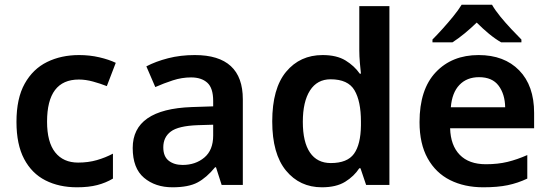

<svg xmlns="http://www.w3.org/2000/svg" viewBox="-20 -786 2338 816"><path d="M307 10Q231 10 173 -19.5Q115 -49 82.5 -110.5Q50 -172 50 -268Q50 -368 85 -430.5Q120 -493 180 -522.5Q240 -552 316 -552Q361 -552 402 -542.5Q443 -533 472 -519L434 -420Q406 -431 375 -439.5Q344 -448 315 -448Q180 -448 180 -269Q180 -182 214.5 -138.5Q249 -95 312 -95Q355 -95 391.5 -105.5Q428 -116 460 -133V-27Q430 -9 393.5 0.5Q357 10 307 10Z M808 -552Q1012 -552 1012 -364V0H922L898 -75H894Q858 -31 819.5 -10.5Q781 10 713 10Q640 10 592 -30.5Q544 -71 544 -157Q544 -322 795 -331L886 -334V-357Q886 -412 861 -434.5Q836 -457 792 -457Q753 -457 714.5 -444.5Q676 -432 640 -416L602 -504Q642 -525 694.5 -538.5Q747 -552 808 -552ZM820 -254Q738 -251 706 -227Q674 -203 674 -160Q674 -121 697 -103Q720 -85 756 -85Q811 -85 848.5 -116.5Q886 -148 886 -210V-256Z M1348 10Q1254 10 1195.5 -61Q1137 -132 1137 -270Q1137 -410 1196 -481Q1255 -552 1351 -552Q1411 -552 1448.5 -529Q1486 -506 1509 -473H1514Q1512 -489 1509.5 -518.5Q1507 -548 1507 -571V-760H1635V0H1536L1512 -71H1507Q1485 -37 1447 -13.5Q1409 10 1348 10ZM1386 -93Q1456 -93 1484.5 -132.5Q1513 -172 1514 -253V-269Q1514 -356 1486.5 -402.5Q1459 -449 1385 -449Q1328 -449 1297.5 -401.5Q1267 -354 1267 -268Q1267 -182 1297.5 -137.5Q1328 -93 1386 -93Z M2014 -552Q2123 -552 2186.5 -487Q2250 -422 2250 -306V-241H1893Q1895 -168 1934 -128Q1973 -88 2045 -88Q2096 -88 2137 -98Q2178 -108 2221 -127V-27Q2181 -8 2138 1Q2095 10 2034 10Q1954 10 1893 -20.5Q1832 -51 1797.5 -113Q1763 -175 1763 -267Q1763 -406 1832 -479Q1901 -552 2014 -552ZM2016 -458Q1964 -458 1932.5 -425Q1901 -392 1896 -330H2127Q2126 -386 2099 -422Q2072 -458 2016 -458ZM2071 -766Q2084 -743 2106.5 -715.5Q2129 -688 2153.5 -662Q2178 -636 2196 -618V-606H2110Q2084 -621 2058 -642.5Q2032 -664 2006 -690Q1979 -664 1954 -643.5Q1929 -623 1903 -606H1818V-618Q1837 -637 1860.5 -663Q1884 -689 1906 -716Q1928 -743 1942 -766Z"/></svg>

Font: Noto Sans Lao UI SemBd
Style: Regular
Weight: 600
Designer: Monotype Design Team
Foundry: Monotype Imaging Inc.
Version: Version 2.000; ttfautohint (v1.8.4.7-5d5b)